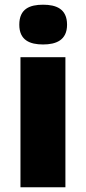

<svg xmlns="http://www.w3.org/2000/svg" viewBox="-20 -796 365 816"><path d="M163 -776C107 -776 62 -759 62 -691C62 -625 107 -607 163 -607C218 -607 265 -625 265 -691C265 -759 218 -776 163 -776ZM258 -553H67V0H258Z"/></svg>

Font: Noto Sans Thai Looped Black
Style: Regular
Weight: 900
Designer: Sasikarn Vongin, Ben Mitchell
Foundry: The Fontpad Ltd
Version: Version 1.001